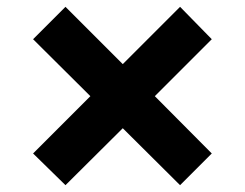

<svg xmlns="http://www.w3.org/2000/svg" viewBox="-20 -574 719 563"><path d="M508 -31 601 -124 434 -292 601 -459 508 -554 340 -386 172 -554 77 -459 245 -292 77 -124 172 -31 340 -198Z"/></svg>

Font: Wafeq
Style: Bold
Weight: 700
Designer: Rasmus Andersson & Azza Alameddine
Foundry: Google & TypeTogether
Version: Version 3.000;FEAKit 1.0